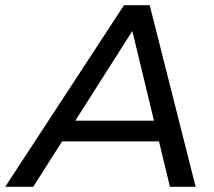

<svg xmlns="http://www.w3.org/2000/svg" viewBox="-74 -720 826 740"><path d="M-54 0 404 -700H503L680 0H581L425 -646H465L54 0ZM116 -175 160 -255H553L567 -175Z"/></svg>

Font: MOST Montserrat Medium
Style: Italic
Weight: 500
Italic angle: -11.3°
Designer: Julieta Ulanovsky
Foundry: Julieta Ulanovsky
Version: Version 8.000;March 11, 2024;FontCreator 15.0.0.2926 64-bit